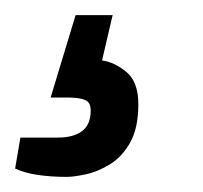

<svg xmlns="http://www.w3.org/2000/svg" viewBox="-98 -41 269 254"><path d="M-10 193Q-30 193 -47.5 190.5Q-65 188 -78 182L-71 141H-21Q-1 141 10.5 132.5Q22 124 22 105Q22 94 14 91Q6 88 -9 88H-31L2 -21H51L37 39Q53 41 69 54Q85 67 85 97Q85 128 74.5 147Q64 166 48 176Q32 186 16 189.5Q0 193 -10 193Z"/></svg>

Font: Archivo ExtraCondensed Medium
Style: Italic
Weight: 500
Width: 2
Italic angle: -10°
Designer: Hector Gatti
Foundry: Omnibus-Type
Version: Version 2.001